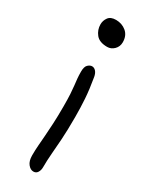

<svg xmlns="http://www.w3.org/2000/svg" viewBox="-200 -545 665 847"><g transform="rotate(30 132.5 -121.0)"><path d="M138 260Q123 260 110.5 244.5Q98 229 98 201Q98 173 100 148.5Q102 124 104 97Q106 70 108 33.5Q110 -3 110 -55Q110 -94 108.5 -118.5Q107 -143 105 -160Q103 -177 101.5 -192Q100 -207 100 -227Q100 -253 110.5 -262.5Q121 -272 131 -272Q142 -272 150.5 -262.5Q159 -253 162 -236Q172 -178 175 -133Q178 -88 178 -41Q178 28 175 73Q172 118 169 152.5Q166 187 166 223Q166 237 159 248.5Q152 260 138 260ZM145 -379Q105 -379 87.5 -401Q70 -423 70 -451Q70 -470 81.5 -486Q93 -502 120 -502Q151 -502 173 -483.5Q195 -465 195 -431Q195 -409 180 -394Q165 -379 145 -379Z"/></g></svg>

Font: Shantell Sans Light
Style: Regular
Weight: 300
Designer: Stephen Nixon, Anya Danilova, Shantell Martin
Foundry: Arrow Type
Version: Version 1.011;[c5ecc13dd]